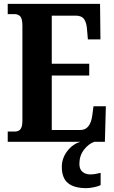

<svg xmlns="http://www.w3.org/2000/svg" viewBox="-20 -734 590 994"><path d="M20 -53H57Q77 -53 86.5 -66Q96 -79 96 -109V-600Q96 -637 85 -649Q74 -661 55 -661H20V-714H498L500 -530H435L431 -576Q429 -615 416 -634Q403 -653 373 -653H248V-404H442V-343H248V-61H396Q448 -61 458 -138L464 -184H528L523 0H20ZM300 130Q300 85 328.5 48Q357 11 397 0H468Q438 11 414.5 41.5Q391 72 391 115Q391 142 407 155.5Q423 169 448 169Q469 169 501 161V224Q489 231 465.5 235.5Q442 240 427 240Q363 240 331.5 213.5Q300 187 300 130Z"/></svg>

Font: Noto Serif CondExtraBold
Style: Regular
Weight: 800
Width: 3
Designer: Monotype Design Team
Foundry: Monotype Imaging Inc.
Version: Version 1.001